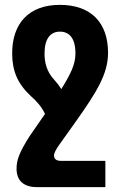

<svg xmlns="http://www.w3.org/2000/svg" viewBox="-20 -531 492 789"><path d="M230 130C210 130 202 121 202 108C202 97 211 82 222 66L289 -28C377 -152 424 -227 424 -314C424 -438 354 -511 226 -511C97 -511 30 -433 30 -312C30 -240 52 -187 107 -136C132 -114 151 -92 165 -63L100 31C60 95 48 126 48 162C48 212 78 238 132 238H413V130ZM203 -203C171 -237 163 -276 163 -311C163 -373 188 -401 226 -401C265 -401 290 -374 290 -311C290 -267 271 -228 232 -165C224 -178 214 -191 203 -203Z"/></svg>

Font: Noto Sans Armenian Condensed
Style: Bold
Weight: 700
Width: 3
Designer: Monotype Design Team
Foundry: Monotype Imaging Inc.
Version: Version 2.008